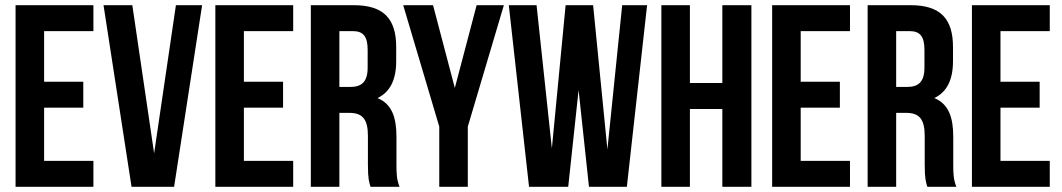

<svg xmlns="http://www.w3.org/2000/svg" viewBox="-20 -720 4094 740"><path d="M150 -600H340V-700H40V0H340V-100H150V-305H301V-405H150Z M490 -700H379L487 0H651L759 -700H658L574 -129Z M920 -600H1110V-700H810V0H1110V-100H920V-305H1071V-405H920Z M1520 0C1509 -27 1508 -50 1508 -85V-193C1508 -266 1491 -319 1435 -342C1483 -365 1507 -412 1507 -484V-539C1507 -647 1459 -700 1344 -700H1178V0H1288V-285H1326C1377 -285 1398 -261 1398 -196V-86C1398 -28 1403 -18 1408 0ZM1341 -600C1380 -600 1397 -579 1397 -528V-459C1397 -403 1372 -385 1331 -385H1288V-600Z M1673 0H1783V-232L1922 -700H1817L1733 -381L1649 -700H1534L1673 -232Z M2250 0H2396L2474 -700H2378L2321 -144L2266 -700H2160L2107 -148L2048 -700H1941L2019 0H2170L2210 -373Z M2639 -300H2764V0H2876V-700H2764V-400H2639V-700H2529V0H2639Z M3066 -600H3256V-700H2956V0H3256V-100H3066V-305H3217V-405H3066Z M3666 0C3655 -27 3654 -50 3654 -85V-193C3654 -266 3637 -319 3581 -342C3629 -365 3653 -412 3653 -484V-539C3653 -647 3605 -700 3490 -700H3324V0H3434V-285H3472C3523 -285 3544 -261 3544 -196V-86C3544 -28 3549 -18 3554 0ZM3487 -600C3526 -600 3543 -579 3543 -528V-459C3543 -403 3518 -385 3477 -385H3434V-600Z M3836 -600H4026V-700H3726V0H4026V-100H3836V-305H3987V-405H3836Z"/></svg>

Font: Bebas Neue
Style: Bold
Weight: 700
Designer: Ryoichi Tsunekawa
Foundry: Ryoichi Tsunekawa
Version: Version 1.300